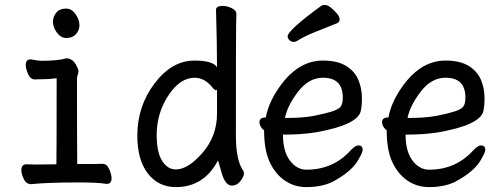

<svg xmlns="http://www.w3.org/2000/svg" viewBox="-20 -739 2040 783"><path d="M107 12Q87 12 77 -9Q67 -30 67 -45Q67 -69 88 -69L128 -68L210 -69Q211 -110 211 -420Q181 -416 158 -416Q135 -416 123 -415Q104 -415 94.5 -437Q85 -459 85 -474Q85 -497 105 -497Q139 -491 148 -491Q216 -491 250 -501Q278 -501 293 -469Q300 -457 300 -449Q300 -441 297 -434.5Q294 -428 294 -416Q294 -129 295 -70Q384 -70 397 -71Q416 -71 425.5 -49Q435 -27 435 -12Q435 11 415 11Q380 5 304 5Q172 5 107 12ZM250 -584Q228 -584 212 -606Q196 -628 196 -650Q196 -671 209.5 -687.5Q223 -704 250 -704Q272 -704 288 -681.5Q304 -659 304 -636Q304 -616 290 -600Q276 -584 250 -584Z M697 24Q626 24 583 -31.5Q540 -87 540 -186Q540 -306 610.5 -399Q681 -492 773 -492Q848 -492 865 -465Q865 -555 861 -699Q861 -715 888 -715Q905 -715 924.5 -706Q944 -697 944 -681Q944 -669 943 -643.5Q942 -618 942 -185Q942 -84 973 -41L975 -33Q975 -19 960.5 -0.5Q946 18 926 18Q898 18 883 -37Q870 -85 868 -85V-83Q811 24 697 24ZM697 -48Q747 -48 806 -116Q865 -184 865 -276V-376Q865 -371 861 -371Q856 -371 849 -379Q816 -422 774 -422Q714 -422 666.5 -349.5Q619 -277 619 -189Q619 -117 641.5 -82.5Q664 -48 697 -48Z M1230 24Q1180 24 1141 -3Q1102 -30 1079.5 -79Q1057 -128 1057 -207Q1038 -223 1038 -241Q1038 -260 1064 -260Q1077 -333 1139 -410Q1208 -492 1297 -492Q1357 -492 1392.5 -469.5Q1428 -447 1442 -412Q1456 -377 1456 -340Q1456 -306 1451 -285Q1437 -229 1266 -199Q1209 -190 1134 -190Q1134 -122 1162 -84.5Q1190 -47 1230 -47Q1340 -47 1412 -128Q1430 -146 1441 -146Q1459 -146 1459 -128Q1459 -118 1445 -94Q1418 -40 1333 4Q1289 24 1230 24ZM1142 -258H1150Q1215 -258 1259.5 -266.5Q1304 -275 1332.5 -284Q1361 -293 1369.5 -304.5Q1378 -316 1378 -341Q1378 -422 1297 -422Q1239 -422 1195.5 -365Q1152 -308 1142 -258ZM1178 -568Q1167 -568 1160 -575.5Q1153 -583 1153 -591Q1153 -615 1291 -716Q1296 -719 1303 -719Q1316 -719 1329.5 -708Q1343 -697 1354 -684Q1365 -671 1365 -659Q1365 -649 1354 -644Q1310 -626 1266.5 -609Q1223 -592 1193 -573Q1185 -568 1178 -568Z M1730 24Q1680 24 1641 -3Q1602 -30 1579.5 -79Q1557 -128 1557 -207Q1538 -223 1538 -241Q1538 -260 1564 -260Q1577 -333 1639 -410Q1708 -492 1797 -492Q1857 -492 1892.5 -469.5Q1928 -447 1942 -412Q1956 -377 1956 -340Q1956 -306 1951 -285Q1937 -229 1766 -199Q1709 -190 1634 -190Q1634 -122 1662 -84.5Q1690 -47 1730 -47Q1840 -47 1912 -128Q1930 -146 1941 -146Q1959 -146 1959 -128Q1959 -118 1945 -94Q1918 -40 1833 4Q1789 24 1730 24ZM1642 -258H1650Q1715 -258 1759.5 -266.5Q1804 -275 1832.5 -284Q1861 -293 1869.5 -304.5Q1878 -316 1878 -341Q1878 -422 1797 -422Q1739 -422 1695.5 -365Q1652 -308 1642 -258Z"/></svg>

Font: LXGW WenKai Mono TC
Style: Bold
Weight: 700
Designer: LXGW / Fontworks Inc.
Foundry: LXGW / Fontworks Inc.
Version: Version 1.330